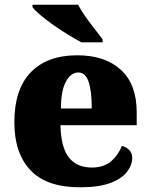

<svg xmlns="http://www.w3.org/2000/svg" viewBox="-20 -786 638 816"><path d="M320 10Q178 10 109.5 -62.5Q41 -135 41 -266Q41 -407 111 -479Q181 -551 308 -551Q426 -551 493.5 -489.5Q561 -428 561 -309V-254H237Q239 -160 272.5 -117Q306 -74 370 -74Q421 -74 451.5 -100Q482 -126 498 -166Q517 -161 529.5 -148Q542 -135 542 -115Q542 -85 520 -56Q498 -27 449.5 -8.5Q401 10 320 10ZM370 -325Q370 -399 356.5 -438.5Q343 -478 313 -478Q281 -478 260 -439Q239 -400 239 -325ZM326 -606Q300 -620 268 -639.5Q236 -659 205 -681Q174 -703 150.5 -723Q127 -743 118 -756V-766H312Q323 -744 342 -717Q361 -690 381.5 -664Q402 -638 416 -619V-606Z"/></svg>

Font: Noto Serif Myanmar Black
Style: Regular
Weight: 900
Designer: Ben Mitchell and the Monotype Design Team
Foundry: Monotype Imaging Inc.
Version: Version 2.106; ttfautohint (v1.8.4.7-5d5b)